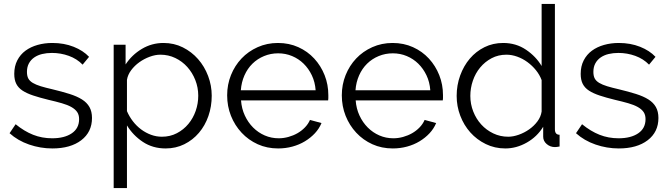

<svg xmlns="http://www.w3.org/2000/svg" viewBox="-20 -750 3427 983"><path d="M248 10Q187 10 129 -10Q71 -30 29 -68L60 -114Q104 -78 149.5 -60Q195 -42 247 -42Q310 -42 347.5 -67.5Q385 -93 385 -140Q385 -162 375 -176.5Q365 -191 345.5 -202Q326 -213 296.5 -221.5Q267 -230 228 -239Q183 -250 150 -261Q117 -272 95.5 -286Q74 -300 63.5 -320.5Q53 -341 53 -372Q53 -411 68.5 -441Q84 -471 110.5 -490.5Q137 -510 172.5 -520Q208 -530 248 -530Q308 -530 357 -510.5Q406 -491 436 -459L403 -419Q374 -449 332.5 -464Q291 -479 246 -479Q219 -479 196 -473.5Q173 -468 155.5 -456Q138 -444 128 -425.5Q118 -407 118 -382Q118 -361 125 -348Q132 -335 148 -325.5Q164 -316 188.5 -308.5Q213 -301 248 -293Q298 -281 336 -269Q374 -257 399.5 -241Q425 -225 438 -202Q451 -179 451 -146Q451 -74 396 -32Q341 10 248 10Z M828 10Q762 10 711.5 -23.5Q661 -57 630 -108V213H562V-521H623V-420Q655 -469 706 -499.5Q757 -530 817 -530Q871 -530 916 -507.5Q961 -485 994 -447.5Q1027 -410 1045.5 -361Q1064 -312 1064 -260Q1064 -205 1047 -156Q1030 -107 998.5 -70Q967 -33 923.5 -11.5Q880 10 828 10ZM809 -50Q851 -50 885.5 -68Q920 -86 944.5 -115.5Q969 -145 982 -182.5Q995 -220 995 -260Q995 -302 980 -340Q965 -378 939 -407Q913 -436 877.5 -453Q842 -470 801 -470Q775 -470 746.5 -459.5Q718 -449 693.5 -431.5Q669 -414 651.5 -390.5Q634 -367 630 -341V-181Q642 -153 660.5 -129Q679 -105 702.5 -87.5Q726 -70 753 -60Q780 -50 809 -50Z M1404 10Q1347 10 1299.5 -11.5Q1252 -33 1217 -70.5Q1182 -108 1162.5 -157Q1143 -206 1143 -262Q1143 -317 1162.5 -365.5Q1182 -414 1216.5 -450.5Q1251 -487 1299 -508.5Q1347 -530 1403 -530Q1460 -530 1507.5 -508.5Q1555 -487 1589 -450Q1623 -413 1642 -365Q1661 -317 1661 -263Q1661 -255 1661 -247Q1661 -239 1660 -236H1214Q1217 -194 1233.5 -158.5Q1250 -123 1276 -97Q1302 -71 1335.5 -56.5Q1369 -42 1407 -42Q1432 -42 1457 -49Q1482 -56 1503 -68Q1524 -80 1541 -97.5Q1558 -115 1567 -136L1626 -120Q1614 -91 1592 -67.5Q1570 -44 1541 -26.5Q1512 -9 1477 0.5Q1442 10 1404 10ZM1596 -288Q1593 -330 1576.5 -364.5Q1560 -399 1534.5 -424Q1509 -449 1475.5 -463Q1442 -477 1404 -477Q1366 -477 1332 -463Q1298 -449 1272.5 -424Q1247 -399 1231.5 -364Q1216 -329 1213 -288Z M1991 10Q1934 10 1886.5 -11.5Q1839 -33 1804 -70.5Q1769 -108 1749.5 -157Q1730 -206 1730 -262Q1730 -317 1749.5 -365.5Q1769 -414 1803.5 -450.5Q1838 -487 1886 -508.5Q1934 -530 1990 -530Q2047 -530 2094.5 -508.5Q2142 -487 2176 -450Q2210 -413 2229 -365Q2248 -317 2248 -263Q2248 -255 2248 -247Q2248 -239 2247 -236H1801Q1804 -194 1820.5 -158.5Q1837 -123 1863 -97Q1889 -71 1922.5 -56.5Q1956 -42 1994 -42Q2019 -42 2044 -49Q2069 -56 2090 -68Q2111 -80 2128 -97.5Q2145 -115 2154 -136L2213 -120Q2201 -91 2179 -67.5Q2157 -44 2128 -26.5Q2099 -9 2064 0.5Q2029 10 1991 10ZM2183 -288Q2180 -330 2163.5 -364.5Q2147 -399 2121.5 -424Q2096 -449 2062.5 -463Q2029 -477 1991 -477Q1953 -477 1919 -463Q1885 -449 1859.5 -424Q1834 -399 1818.5 -364Q1803 -329 1800 -288Z M2567 10Q2513 10 2467 -12.5Q2421 -35 2388 -72Q2355 -109 2336.5 -157.5Q2318 -206 2318 -259Q2318 -314 2336 -363.5Q2354 -413 2385.5 -450Q2417 -487 2460.5 -508.5Q2504 -530 2556 -530Q2622 -530 2673 -495.5Q2724 -461 2753 -412V-730H2821V-88Q2821 -60 2845 -60V0Q2830 3 2821 3Q2797 3 2779 -12.5Q2761 -28 2761 -50V-101Q2730 -50 2677 -20Q2624 10 2567 10ZM2582 -50Q2607 -50 2635.5 -60Q2664 -70 2689 -87.5Q2714 -105 2731.5 -128.5Q2749 -152 2753 -179V-340Q2743 -367 2724 -390.5Q2705 -414 2680.5 -432Q2656 -450 2628 -460Q2600 -470 2573 -470Q2531 -470 2497 -452Q2463 -434 2438.5 -404.5Q2414 -375 2401 -337Q2388 -299 2388 -259Q2388 -217 2403 -179Q2418 -141 2444 -112.5Q2470 -84 2505.5 -67Q2541 -50 2582 -50Z M3148 10Q3087 10 3029 -10Q2971 -30 2929 -68L2960 -114Q3004 -78 3049.5 -60Q3095 -42 3147 -42Q3210 -42 3247.5 -67.5Q3285 -93 3285 -140Q3285 -162 3275 -176.5Q3265 -191 3245.5 -202Q3226 -213 3196.5 -221.5Q3167 -230 3128 -239Q3083 -250 3050 -261Q3017 -272 2995.5 -286Q2974 -300 2963.5 -320.5Q2953 -341 2953 -372Q2953 -411 2968.5 -441Q2984 -471 3010.5 -490.5Q3037 -510 3072.5 -520Q3108 -530 3148 -530Q3208 -530 3257 -510.5Q3306 -491 3336 -459L3303 -419Q3274 -449 3232.5 -464Q3191 -479 3146 -479Q3119 -479 3096 -473.5Q3073 -468 3055.5 -456Q3038 -444 3028 -425.5Q3018 -407 3018 -382Q3018 -361 3025 -348Q3032 -335 3048 -325.5Q3064 -316 3088.5 -308.5Q3113 -301 3148 -293Q3198 -281 3236 -269Q3274 -257 3299.5 -241Q3325 -225 3338 -202Q3351 -179 3351 -146Q3351 -74 3296 -32Q3241 10 3148 10Z"/></svg>

Font: Oxford Sans
Style: Regular
Weight: 400
Designer: Matt McInerney, Pablo Impallari, Rodrigo Fuenzalida
Foundry: Matt McInerney, Pablo Impallari, Rodrigo Fuenzalida
Version: Version 3.000g; ttfautohint (v1.5) -l 8 -r 28 -G 28 -x 14 -D